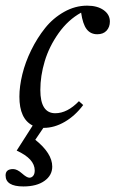

<svg xmlns="http://www.w3.org/2000/svg" viewBox="-37 -445 412 685"><path d="M119.1 11.2H117.7L88.9 53.7Q149.4 102.1 149.4 149.4Q149.4 180.7 121.6 200.4Q93.8 220.2 46.4 220.2Q-17.1 220.2 -17.1 180.7Q-17.1 158.2 9.8 158.2Q23.9 158.2 41 173.3Q58.6 189 67.9 189Q75.7 189 81.3 182.4Q86.9 175.8 86.9 163.1Q86.9 121.6 22.5 92.3L79.6 2.9Q32.2 -21 32.2 -100.1Q32.2 -136.7 42.7 -179.9Q53.2 -223.1 74.5 -266.4Q95.7 -309.6 124 -345Q152.3 -380.4 191.7 -402.6Q231 -424.8 273.9 -424.8Q310.5 -424.8 332.8 -408.9Q355 -393.1 355 -368.2Q355 -348.6 343.3 -335.7Q331.5 -322.8 310.1 -322.8Q286.1 -322.8 272.2 -340.8Q258.3 -358.9 252.4 -399.9Q206.1 -374.5 172.1 -326.7Q138.2 -278.8 122.6 -226.6Q106.9 -174.3 106.9 -124Q106.9 -41 160.2 -41Q203.1 -41 244.6 -84L259.8 -70.3Q231.4 -32.2 194.3 -10.5Q157.2 11.2 119.1 11.2Z"/></svg>

Font: Elstob 18pt
Style: Italic
Weight: 400
Italic angle: -20°
Designer: Peter S. Baker
Version: Version 1.015